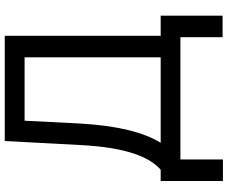

<svg xmlns="http://www.w3.org/2000/svg" viewBox="-94 -673 943 795"><g transform="rotate(-90 377.5 -275.5)"><path d="M25.6 176.1H114.7V0H621.1V174.7H710.2V-81.7H626.8V-727.3H191.1L174.7 -420.5C164.8 -213.1 121.1 -125.4 72.4 -81.7H25.6ZM183.6 -81.7C226.9 -150.6 255.3 -262.4 263.8 -420.5L275.2 -645.2H537.6V-81.7Z"/></g></svg>

Font: Margiela Sans Text
Style: Regular
Weight: 400
Designer: Stefan Endress, Andreas Faust
Version: Version 1.100;FEAKit 1.0